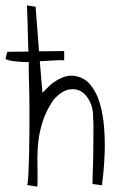

<svg xmlns="http://www.w3.org/2000/svg" viewBox="-74 -695 431 715"><path d="M-46.9 -502 32.2 -502.9Q31.2 -510.7 31.2 -516.6Q30.3 -566.4 28.8 -607.4Q27.3 -648.4 26.4 -674.8L58.6 -669.9L71.3 -503.9L165 -504.9V-469.7Q159.2 -471.7 143.1 -470.7Q127 -469.7 106.4 -468.8Q91.8 -467.8 74.2 -466.8L84 -349.6Q90.8 -355.5 101.6 -367.2Q112.3 -378.9 127 -389.2Q141.6 -399.4 159.2 -406.7Q176.8 -414.1 197.3 -413.1Q237.3 -409.2 261.2 -380.9Q285.2 -352.5 297.4 -311.5Q309.6 -270.5 313.5 -222.2Q317.4 -173.8 315.9 -129.9Q314.5 -85.9 311 -51.8Q307.6 -17.6 305.7 -4.9L270.5 -9.8Q270.5 -18.6 271 -37.6Q271.5 -56.6 272.5 -82.5Q273.4 -108.4 273.4 -136.7Q273.4 -165 273.9 -189.9Q274.4 -214.8 273.9 -234.4Q273.4 -253.9 272.5 -261.7Q273.4 -289.1 261.7 -314.5Q250 -339.8 230.5 -353Q210.9 -366.2 183.6 -361.8Q156.2 -357.4 125 -323.2Q97.7 -282.2 85 -242.7Q72.3 -203.1 68.4 -164.6Q64.5 -126 65.4 -85.4Q66.4 -44.9 65.4 0L27.3 -5.9Q30.3 -16.6 31.7 -45.4Q33.2 -74.2 34.2 -114.7Q35.2 -155.3 35.6 -205.1Q36.1 -254.9 35.6 -308.1Q35.2 -361.3 33.2 -414.1Q33.2 -440.4 33.2 -463.9H16.6Q-4.9 -464.8 -23.9 -467.3Q-43 -469.7 -53.7 -475.6Z"/></svg>

Font: Annie Use Your Telescope
Style: Regular
Weight: 400
Designer: Kimberly Geswein
Foundry: Kimberly Geswein
Version: Version 1.002 2001